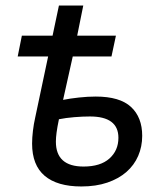

<svg xmlns="http://www.w3.org/2000/svg" viewBox="-20 -664 597 694"><path d="M59 -535H170L193 -644H281L259 -535H399L383 -460H243L208 -303Q233 -308 265 -311.5Q297 -315 326 -315Q413 -315 453.5 -277.5Q494 -240 494 -173Q494 -134 479.5 -100.5Q465 -67 437 -42.5Q409 -18 368 -4Q327 10 274 10Q187 10 141.5 -28.5Q96 -67 96 -145Q96 -166 99 -191Q102 -216 107 -238L154 -460H44ZM282 -62Q343 -62 375.5 -91Q408 -120 408 -166Q408 -243 305 -243Q279 -243 248.5 -240.5Q218 -238 193 -233Q187 -204 184.5 -185Q182 -166 182 -152Q182 -62 282 -62Z"/></svg>

Font: BC Sans
Style: Italic
Weight: 400
Italic angle: -12°
Designer: Monotype Design Team
Designer: Province of B.C.
Foundry: Monotype Imaging Inc.
Version: Version 2.000;GOOG;noto-source:20170915:90ef993387c0